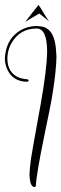

<svg xmlns="http://www.w3.org/2000/svg" viewBox="-20 -663 250 782"><path d="M97 -335Q95 -331 92 -330Q32 -330 9 -382Q0 -402 0 -425Q0 -436 2 -446Q12 -509 64 -540Q94 -557 130 -557Q132 -557 133 -557Q134 -557 136.5 -556.5Q139 -556 139 -556H140Q197 -554 207 -473Q209 -454 210 -433Q209 -376 195 -287Q186 -230 161 -113Q128 47 126 94Q125 98 121 99Q104 98 101 62Q100 55 100 48Q101 23 106 -15Q107 -26 145 -235Q171 -380 172 -454Q172 -455 172 -456Q171 -546 130 -547Q60 -547 26 -486Q15 -466 12 -445Q10 -434 10 -425Q10 -366 59 -346Q75 -341 92 -340Q96 -338 97 -335ZM137 -643Q145 -632 158.5 -609Q172 -586 180 -576L140 -608Q131 -603 111 -591Q91 -579 83 -574Q91 -585 110 -609Q129 -632 137 -643Z"/></svg>

Font: Maria
Style: Christmas
Weight: 400
Designer: Muhammad Yoni
Version: Version 001.000